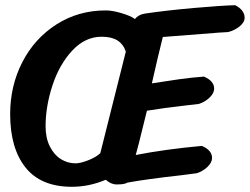

<svg xmlns="http://www.w3.org/2000/svg" viewBox="-20 -696 959 737"><path d="M691 -291Q604 -281 544 -271L513 -146L501 -101Q613 -123 755 -136Q794 -119 794 -90Q794 -72 776 -55Q758 -38 735 -31L673 -23Q546 -9 469 5Q459 12 428 12Q406 12 386 -6Q322 21 256 21Q137 21 78 -53Q19 -127 19 -258Q19 -367 66 -458Q113 -549 197 -602.5Q281 -656 386 -656Q411 -656 446.5 -645.5Q482 -635 498 -623Q511 -640 537 -644Q618 -656 725.5 -665.5Q833 -675 883 -676Q919 -657 919 -628Q919 -610 899.5 -594.5Q880 -579 856 -573Q849 -572 840.5 -572Q832 -572 823 -571Q643 -557 605 -554Q587 -483 563 -376Q627 -386 669 -392Q711 -398 763 -402Q802 -385 802 -356Q802 -338 784 -321Q766 -304 743 -297ZM365 -108 463 -498Q453 -527 430.5 -541Q408 -555 370 -555Q307 -555 257.5 -502Q208 -449 181.5 -368.5Q155 -288 155 -211Q155 -166 171.5 -133.5Q188 -101 214 -85Q240 -69 270 -69Q288 -69 318 -80.5Q348 -92 365 -108Z"/></svg>

Font: Sriracha
Style: Regular
Weight: 400
Designer: Suppakit Chalermlarp
Version: Version 1.002g